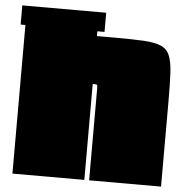

<svg xmlns="http://www.w3.org/2000/svg" viewBox="-51 -749 762 798"><g transform="rotate(5 330.0 -350.0)"><path d="M10 -620V-700H360V-620H330V-600H405Q479 -600 525 -597.5Q571 -595 597 -584Q623 -573 634 -547Q645 -521 647.5 -475Q650 -429 650 -355V0H350V-380Q350 -392 349 -396Q348 -400 340 -400H330V0H30V-620Z"/></g></svg>

Font: Badeen Display
Style: Regular
Weight: 400
Version: Version 1.000; ttfautohint (v1.8.4.7-5d5b)